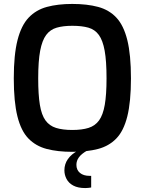

<svg xmlns="http://www.w3.org/2000/svg" viewBox="-20 -765 735 975"><path d="M347 6Q273 6 217.5 -8.5Q162 -23 124.5 -61.5Q87 -100 68.5 -174Q50 -248 50 -367Q50 -487 69 -561.5Q88 -636 125.5 -675.5Q163 -715 218.5 -730Q274 -745 347 -745Q422 -745 478 -730Q534 -715 571 -675.5Q608 -636 626.5 -561.5Q645 -487 645 -367Q645 -248 626.5 -174Q608 -100 570.5 -61.5Q533 -23 477.5 -8.5Q422 6 347 6ZM347 -105Q396 -105 429.5 -115.5Q463 -126 483 -153.5Q503 -181 512 -232.5Q521 -284 521 -367Q521 -455 511.5 -507.5Q502 -560 482 -587.5Q462 -615 429 -624.5Q396 -634 347 -634Q301 -634 268 -624.5Q235 -615 214.5 -587.5Q194 -560 184 -507.5Q174 -455 174 -367Q174 -284 182.5 -232.5Q191 -181 211 -153.5Q231 -126 264.5 -115.5Q298 -105 347 -105ZM413 190Q376 190 352.5 177.5Q329 165 318 144Q307 123 307 100Q307 68 325 42.5Q343 17 376 0H422Q394 16 381 33.5Q368 51 368 72Q368 98 386 113Q404 128 435 128H443V187Q438 188 430 189Q422 190 413 190Z"/></svg>

Font: Exo Thin SemiBold
Style: Regular
Weight: 600
Version: Version 2.000